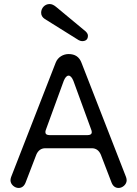

<svg xmlns="http://www.w3.org/2000/svg" viewBox="-20 -916 680 952"><path d="M258 -882C247 -891 237 -896 226 -896C202 -896 184 -876 184 -853C184 -840 190 -830 202 -822L370 -717C376 -714 382 -712 387 -712C406 -712 416 -721 416 -739C416 -746 412 -753 405 -760ZM72 16C88 16 100 7 107 -11L160 -149C169 -170 184 -181 205 -181H435C456 -181 471 -170 480 -149L533 -11C540 7 552 16 568 16C587 16 608 -1 608 -22C608 -27 607 -32 605 -38L384 -605C373 -634 352 -648 320 -648C295 -648 267 -634 256 -605L35 -38C33 -32 32 -27 32 -22C32 -1 53 16 72 16ZM226 -246C212 -246 205 -251 205 -261C205 -265 206 -269 208 -274L296 -515C303 -532 311 -541 320 -541C329 -541 337 -532 344 -515L432 -274C434 -269 435 -265 435 -261C435 -251 428 -246 414 -246Z"/></svg>

Font: Dongle Light
Style: Regular
Weight: 300
Designer: Yanghee Ryu
Foundry: Yanghee Ryu
Version: Version 2.000